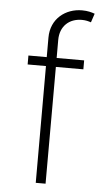

<svg xmlns="http://www.w3.org/2000/svg" viewBox="-54 -795 449 830"><g transform="rotate(5 170.5 -380.0)"><path d="M295.8 -545.5H176.5V-623.6C176.5 -683.9 216.3 -719.1 271 -719.1C288 -719.1 300.1 -715.6 310.7 -712L323.5 -750.4C310 -755.3 293 -760.3 268.1 -760.3C197.1 -760.3 133.5 -712.7 133.5 -630.3V-545.5H54V-506.7H133.5V0H176.1L176.5 -506.7H295.8Z"/></g></svg>

Font: Karasuma Gothic
Style: Thin
Weight: 200
Designer: Rasmus Andersson / Ryoko Ishizuka
Foundry: rsms
Version: Version 1.00